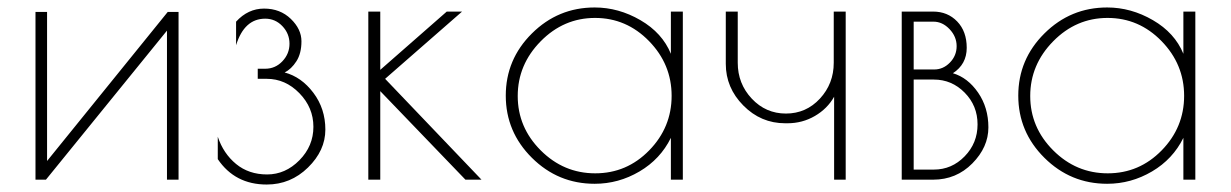

<svg xmlns="http://www.w3.org/2000/svg" viewBox="-20 -481 3295 514"><path d="M458 -449V0H427V-399L103 0H75V-449H106V-50L429 -449Z M742 -287Q787 -275 819 -232.5Q851 -190 851 -134Q851 -78 804.5 -32.5Q758 13 694 13Q609 13 563 -55V-115Q578 -70 612 -42Q646 -14 695 -14Q744 -14 781.5 -52Q819 -90 819 -141.5Q819 -193 781.5 -231.5Q744 -270 694 -270H670V-297H690Q717 -297 736 -317Q755 -337 755 -364Q755 -391 736 -411Q717 -431 690 -431Q634 -431 612 -360V-423Q644 -458 687 -458Q730 -458 758.5 -430.5Q787 -403 787 -370.5Q787 -338 773.5 -317Q760 -296 742 -287Z M966 -450H998V-294L1176 -450H1217L1011 -270L1269 0H1226L998 -237V0H966Z M1808 -450V0H1776V-112Q1748 -55 1692 -22Q1636 11 1572 11Q1474 11 1404 -58.5Q1334 -128 1334 -225Q1334 -322 1404 -391.5Q1474 -461 1572 -461Q1636 -461 1694.5 -427Q1753 -393 1776 -337V-450ZM1366 -224Q1366 -140 1427.5 -78.5Q1489 -17 1573.5 -17Q1658 -17 1718 -78.5Q1778 -140 1778 -224.5Q1778 -309 1717.5 -371Q1657 -433 1573 -433Q1489 -433 1427.5 -370.5Q1366 -308 1366 -224Z M1923 -310V-450H1955V-313Q1955 -257 1992.5 -217Q2030 -177 2084 -177Q2138 -177 2175 -217Q2212 -257 2212 -313V-450H2244V0H2213V-222Q2195 -190 2161.5 -170.5Q2128 -151 2088 -151H2082Q2017 -151 1970 -198.5Q1923 -246 1923 -310Z M2394 -450H2478Q2517 -450 2542.5 -423.5Q2568 -397 2568 -353Q2568 -309 2531 -285Q2571 -273 2598.5 -233Q2626 -193 2626 -140Q2626 -87 2583 -43.5Q2540 0 2478 0H2394ZM2480 -268H2426V-27H2480Q2528 -27 2562.5 -62.5Q2597 -98 2597 -148Q2597 -198 2562.5 -233Q2528 -268 2480 -268ZM2479 -423H2426V-295H2481Q2505 -295 2523 -313.5Q2541 -332 2541 -357.5Q2541 -383 2522 -403Q2503 -423 2479 -423Z M3180 -450V0H3148V-112Q3120 -55 3064 -22Q3008 11 2944 11Q2846 11 2776 -58.5Q2706 -128 2706 -225Q2706 -322 2776 -391.5Q2846 -461 2944 -461Q3008 -461 3066.5 -427Q3125 -393 3148 -337V-450ZM2738 -224Q2738 -140 2799.5 -78.5Q2861 -17 2945.5 -17Q3030 -17 3090 -78.5Q3150 -140 3150 -224.5Q3150 -309 3089.5 -371Q3029 -433 2945 -433Q2861 -433 2799.5 -370.5Q2738 -308 2738 -224Z"/></svg>

Font: Poiret One
Style: Regular
Weight: 400
Designer: Denis Masharov
Foundry: Denis Masharov
Version: Version 1.001